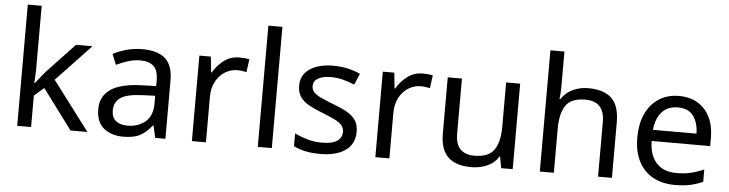

<svg xmlns="http://www.w3.org/2000/svg" viewBox="-47 -974 4551 1199"><g transform="rotate(5 2229.0 -375.0)"><path d="M172 -363Q172 -347 170.5 -321Q169 -295 168 -276H172Q178 -284 190 -299Q202 -314 214.5 -329.5Q227 -345 236 -355L407 -536H510L293 -307L525 0H419L233 -250L172 -197V0H85V-760H172Z M822 -545Q920 -545 967 -502Q1014 -459 1014 -365V0H950L933 -76H929Q894 -32 855.5 -11Q817 10 749 10Q676 10 628 -28.5Q580 -67 580 -149Q580 -229 643 -272.5Q706 -316 837 -320L928 -323V-355Q928 -422 899 -448Q870 -474 817 -474Q775 -474 737 -461.5Q699 -449 666 -433L639 -499Q674 -518 722 -531.5Q770 -545 822 -545ZM848 -259Q748 -255 709.5 -227Q671 -199 671 -148Q671 -103 698.5 -82Q726 -61 769 -61Q837 -61 882 -98.5Q927 -136 927 -214V-262Z M1430 -546Q1445 -546 1462.5 -544.5Q1480 -543 1493 -540L1482 -459Q1469 -462 1453.5 -464Q1438 -466 1424 -466Q1383 -466 1347 -443.5Q1311 -421 1289.5 -380.5Q1268 -340 1268 -286V0H1180V-536H1252L1262 -438H1266Q1292 -482 1333 -514Q1374 -546 1430 -546Z M1681 0H1593V-760H1681Z M2200 -148Q2200 -70 2142 -30Q2084 10 1986 10Q1930 10 1889.5 1Q1849 -8 1818 -24V-104Q1850 -88 1895.5 -74.5Q1941 -61 1988 -61Q2055 -61 2085 -82.5Q2115 -104 2115 -140Q2115 -160 2104 -176Q2093 -192 2064.5 -208Q2036 -224 1983 -244Q1931 -264 1894 -284Q1857 -304 1837 -332Q1817 -360 1817 -404Q1817 -472 1872.5 -509Q1928 -546 2018 -546Q2067 -546 2109.5 -536.5Q2152 -527 2189 -510L2159 -440Q2125 -454 2088 -464Q2051 -474 2012 -474Q1958 -474 1929.5 -456.5Q1901 -439 1901 -409Q1901 -387 1914 -371.5Q1927 -356 1957.5 -341.5Q1988 -327 2039 -307Q2090 -288 2126 -268Q2162 -248 2181 -219.5Q2200 -191 2200 -148Z M2580 -546Q2595 -546 2612.5 -544.5Q2630 -543 2643 -540L2632 -459Q2619 -462 2603.5 -464Q2588 -466 2574 -466Q2533 -466 2497 -443.5Q2461 -421 2439.5 -380.5Q2418 -340 2418 -286V0H2330V-536H2402L2412 -438H2416Q2442 -482 2483 -514Q2524 -546 2580 -546Z M3191 -536V0H3119L3106 -71H3102Q3076 -29 3030 -9.5Q2984 10 2932 10Q2835 10 2786 -36.5Q2737 -83 2737 -185V-536H2826V-191Q2826 -63 2945 -63Q3034 -63 3068.5 -113Q3103 -163 3103 -257V-536Z M3449 -537Q3449 -497 3444 -462H3450Q3476 -503 3520.5 -524Q3565 -545 3617 -545Q3715 -545 3764 -498.5Q3813 -452 3813 -349V0H3726V-343Q3726 -472 3606 -472Q3516 -472 3482.5 -421.5Q3449 -371 3449 -277V0H3361V-760H3449Z M4186 -546Q4255 -546 4304.5 -516Q4354 -486 4380.5 -431.5Q4407 -377 4407 -304V-251H4040Q4042 -160 4086.5 -112.5Q4131 -65 4211 -65Q4262 -65 4301.5 -74.5Q4341 -84 4383 -102V-25Q4342 -7 4302 1.5Q4262 10 4207 10Q4131 10 4072.5 -21Q4014 -52 3981.5 -113.5Q3949 -175 3949 -264Q3949 -352 3978.5 -415Q4008 -478 4061.5 -512Q4115 -546 4186 -546ZM4185 -474Q4122 -474 4085.5 -433.5Q4049 -393 4042 -321H4315Q4314 -389 4283 -431.5Q4252 -474 4185 -474Z"/></g></svg>

Font: Noto Sans Marchen
Style: Regular
Weight: 400
Designer: Monotype Design Team
Foundry: Monotype Imaging Inc.
Version: Version 2.003; ttfautohint (v1.8.4.7-5d5b)